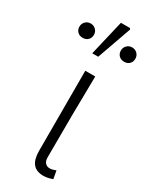

<svg xmlns="http://www.w3.org/2000/svg" viewBox="-230 -861 732 919"><g transform="rotate(30 136.5 -401.0)"><path d="M112 -85V-527H167Q163 -331 163 -78Q163 -58 172.5 -47.5Q182 -37 198 -37Q211 -37 231 -45L239 -1Q211 9 189 9Q150 9 131 -14Q112 -37 112 -85ZM145 -811H195L199 -805L132 -616H99ZM-18 -696Q-18 -713 -6.5 -724.5Q5 -736 22 -736Q39 -736 50.5 -724.5Q62 -713 62 -696Q62 -679 51 -668Q40 -657 22 -657Q4 -657 -7 -668Q-18 -679 -18 -696ZM211 -696Q211 -713 222.5 -724.5Q234 -736 251 -736Q268 -736 279.5 -724.5Q291 -713 291 -696Q291 -679 280 -668Q269 -657 251 -657Q233 -657 222 -668Q211 -679 211 -696Z"/></g></svg>

Font: Nebula Sans Light
Style: Regular
Weight: 300
Designer: Paul D. Hunt for Adobe (as Source Sans)
Foundry: Nebula Entertainment & Broadcasting LLC
Version: Version 1.010